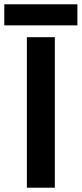

<svg xmlns="http://www.w3.org/2000/svg" viewBox="-30 -873 380 893"><path d="M95 -700V0H225V-700ZM-10 -755H330V-853H-10Z"/></svg>

Font: KT Kiyosuna Sans Bold
Style: Regular
Weight: 700
Designer: [Zen Kaku Gothic] Yoshimichi Ohira
Version: Version 1.010;Glyphs 3.1.2 (3151)